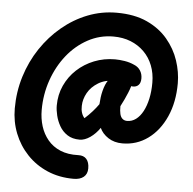

<svg xmlns="http://www.w3.org/2000/svg" viewBox="-58 -695 987 981"><g transform="rotate(5 436.0 -204.5)"><path d="M355.1 227.3Q281 227.3 220.3 201.2Q159.7 175.1 115.8 128.8Q72 82.6 48.3 22.6Q24.6 -37.4 24.6 -105Q24.6 -190.7 49.1 -269.6Q73.6 -348.6 118.1 -415.3Q162.7 -482 222.4 -531.8Q282.1 -581.7 352.9 -609.5Q423.8 -637.3 501.1 -637.3Q592.3 -637.3 656.9 -607.7Q721.6 -578 762.9 -528.9Q804.2 -479.9 823.7 -421.3Q843.2 -362.8 843.2 -305Q843.2 -208.4 809.8 -133.6Q776.3 -58.8 718.5 -16.7Q660.7 25.3 587.6 25.3Q545.4 25.3 514.9 5.3Q484.3 -14.7 471.1 -44.1Q450 -13.2 422.1 6.1Q394.2 25.3 368.4 25.3Q330.7 25.3 305.2 8.6Q279.8 -8.1 265.1 -33.9Q250.3 -59.7 243.7 -87.6Q237 -115.4 237 -138Q237 -193.7 258.8 -241.3Q280.7 -289 318.7 -324.2Q356.7 -359.4 406.8 -379.4Q457 -399.3 513.4 -399.3Q535.6 -399.3 562.6 -395.1Q589.7 -390.8 612.8 -380Q633.4 -371.7 644.6 -354.1Q655.8 -336.6 655.8 -314Q655.8 -291 644.7 -279.7Q633.6 -268.3 614.7 -269Q599.3 -269.7 586.6 -275.1Q573.8 -280.6 559.8 -285.4Q545.9 -290.2 524.7 -290.2Q473 -290.2 437.4 -268.8Q401.9 -247.3 383.6 -214.8Q365.3 -182.2 364.6 -147.7Q363.8 -128.8 368.7 -113.1Q373.6 -97.4 383.6 -86.1Q405.3 -105.4 423.1 -125.6Q440.9 -145.7 453.7 -164.1Q454.7 -181.9 457 -199.3Q459.3 -216.8 463.6 -233.4Q467.8 -250.1 473.8 -264.6Q479.9 -279 488.3 -291Q501.2 -309 515.1 -321.1Q529 -333.2 547 -333.2Q577.9 -333.2 596.8 -314.3Q615.8 -295.3 606.1 -266.2Q601.9 -252 594.9 -235.2Q587.9 -218.3 579.7 -200.5Q571.4 -182.7 561.2 -163.4Q560.9 -139.2 564.8 -123.2Q568.7 -107.2 578.2 -99.2Q587.7 -91.1 601.8 -91.1Q626.3 -91.1 646.9 -106.3Q667.4 -121.6 682.3 -149.4Q697.1 -177.2 705.3 -214.8Q713.4 -252.3 713.4 -297Q713.4 -344.9 697.7 -385Q682 -425.1 652.6 -454.2Q623.1 -483.3 583.4 -499Q543.8 -514.7 495.1 -514.7Q425.1 -514.7 364.3 -481.7Q303.6 -448.8 258.3 -392.1Q213.1 -335.3 187.7 -262.2Q162.3 -189.1 162.3 -109Q162.3 -65.6 174.4 -26.4Q186.6 12.8 211.8 43.2Q237 73.6 275.9 90.1Q314.9 106.7 369.1 104.7Q396.4 103.7 410.9 120.1Q425.4 136.6 425.4 167.9Q425.4 196.7 406.7 212Q387.9 227.3 355.1 227.3Z"/></g></svg>

Font: Playpen Sans Arabic
Style: Regular
Weight: 400
Designer: Azza Alameddine, Laura Meseguer, Veronika Burian, José Scaglione
Foundry: TypeTogether
Version: Version 2.000